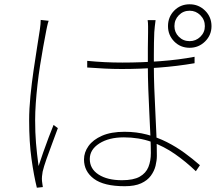

<svg xmlns="http://www.w3.org/2000/svg" viewBox="-20 -842 1040 896"><path d="M387 -558Q429 -554 468.5 -552Q508 -550 551 -550Q640 -550 727.5 -556.5Q815 -563 888 -577V-547Q807 -533 720.5 -526.5Q634 -520 548 -520Q506 -520 468.5 -522Q431 -524 387 -527ZM706 -748Q704 -732 702.5 -719Q701 -706 700 -692Q699 -672 698.5 -643.5Q698 -615 698 -585Q698 -555 698 -532Q698 -486 700 -431Q702 -376 705 -319Q708 -262 710 -209.5Q712 -157 712 -115Q712 -93 706 -68.5Q700 -44 684 -22Q668 0 638.5 13.5Q609 27 562 27Q465 27 418.5 -7.5Q372 -42 372 -98Q372 -131 393 -160.5Q414 -190 456 -208.5Q498 -227 561 -227Q617 -227 666 -214Q715 -201 758.5 -179Q802 -157 840.5 -129Q879 -101 913 -71L894 -43Q847 -88 796 -123.5Q745 -159 686.5 -180Q628 -201 558 -201Q488 -201 443.5 -172.5Q399 -144 399 -100Q399 -54 440 -27.5Q481 -1 549 -1Q603 -1 632 -17.5Q661 -34 672.5 -62.5Q684 -91 684 -128Q684 -156 682 -205Q680 -254 677 -312Q674 -370 672 -427.5Q670 -485 670 -530Q670 -576 670 -618.5Q670 -661 671 -691Q671 -705 671 -720.5Q671 -736 669 -748ZM207 -745Q205 -739 203 -732Q201 -725 199.5 -717Q198 -709 196 -700Q189 -664 181.5 -622.5Q174 -581 167 -536.5Q160 -492 155 -447.5Q150 -403 147 -360.5Q144 -318 144 -281Q144 -223 148 -174.5Q152 -126 160 -67Q169 -95 181.5 -130.5Q194 -166 207 -200.5Q220 -235 230 -259L250 -244Q240 -216 225 -176.5Q210 -137 197 -100Q184 -63 179 -41Q177 -31 176 -19Q175 -7 176 3Q177 10 178 18Q179 26 180 31L152 34Q138 -22 127 -100.5Q116 -179 116 -280Q116 -334 122 -394Q128 -454 136.5 -512.5Q145 -571 153 -621Q161 -671 166 -704Q168 -718 169 -729Q170 -740 170 -749ZM794 -720Q794 -691 814.5 -670.5Q835 -650 865 -650Q894 -650 915 -670.5Q936 -691 936 -720Q936 -750 915 -771Q894 -792 865 -792Q835 -792 814.5 -771Q794 -750 794 -720ZM764 -720Q764 -763 793 -792.5Q822 -822 865 -822Q907 -822 937 -792.5Q967 -763 967 -720Q967 -678 937 -648.5Q907 -619 865 -619Q822 -619 793 -648.5Q764 -678 764 -720Z"/></svg>

Font: Noto Sans TC Thin
Style: Regular
Weight: 100
Designer: Ryoko NISHIZUKA 西塚涼子 (kana, bopomofo & ideographs); Paul D. Hunt (Latin, Greek & Cyrillic); Sandoll Communications 산돌커뮤니
Foundry: Adobe
Version: Version 2.004-H2;hotconv 1.0.118;makeotfexe 2.5.65603